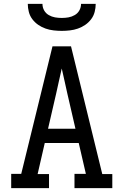

<svg xmlns="http://www.w3.org/2000/svg" viewBox="-20 -975 640 995"><path d="M38 0V-74H90L192 -490L252 -735H348L510 -73H562V0H366V-74H425L388 -234H212L175 -73H234V0ZM371 -308 329 -490Q322 -523 314.5 -555.5Q307 -588 300 -620Q293 -588 285.5 -555.5Q278 -523 271 -490L229 -308ZM300 -815Q279 -815 257.5 -817.5Q236 -820 216 -827Q196 -834 178.5 -846Q161 -858 148 -875Q135 -892 129.5 -913Q124 -934 124 -955H200Q200 -937 208.5 -921.5Q217 -906 232.5 -897Q248 -888 265 -885Q282 -882 300 -882Q318 -882 335 -885Q352 -888 367.5 -897Q383 -906 391.5 -921.5Q400 -937 400 -955H476Q476 -934 470.5 -913Q465 -892 452 -875Q439 -858 421.5 -846Q404 -834 384 -827Q364 -820 342.5 -817.5Q321 -815 300 -815Z"/></svg>

Font: Iosevka Plex Etoile
Style: Regular
Weight: 400
Designer: Belleve Invis
Foundry: Belleve Invis
Version: Version 25.1.1; ttfautohint (v1.8.4)